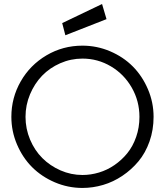

<svg xmlns="http://www.w3.org/2000/svg" viewBox="-20 -928 814 948"><path d="M287.1 -814 483.9 -908.2 505.9 -833.5 302.7 -753.9ZM387.2 -702.6Q458.5 -702.6 523.7 -674.8Q588.9 -647 635.7 -599.9Q682.6 -552.7 710.4 -487.5Q738.3 -422.4 738.3 -351.1Q738.3 -286.6 718.3 -229.7Q698.2 -172.9 663.8 -131.6Q629.4 -90.3 584.5 -60.1Q539.6 -29.8 489 -14.9Q438.5 0 387.2 0Q315.9 0 250.7 -27.8Q185.5 -55.7 138.7 -102.5Q91.8 -149.4 64 -214.6Q36.1 -279.8 36.1 -351.1Q36.1 -445.3 82.3 -526.1Q128.4 -606.9 209.5 -654.8Q290.5 -702.6 387.2 -702.6ZM387.2 -638.7Q329.6 -638.7 277.3 -615.7Q225.1 -592.8 187.7 -554Q150.4 -515.1 128.2 -462.2Q106 -409.2 106 -351.1Q106 -292.5 128.4 -239Q150.9 -185.5 189 -147.5Q227.1 -109.4 278.8 -86.7Q330.6 -64 387.2 -64Q428.2 -64 468.8 -76.2Q509.3 -88.4 545.2 -113Q581.1 -137.7 608.6 -171.6Q636.2 -205.6 652.3 -252Q668.5 -298.3 668.5 -351.1Q668.5 -429.2 630.4 -495.6Q592.3 -562 527.6 -600.3Q462.9 -638.7 387.2 -638.7Z"/></svg>

Font: LilGrotesk
Style: Regular
Weight: 400
Designer: BSozoo
Foundry: BSozoo
Version: Version 1.004;PS 001.004;hotconv 1.0.70;makeotf.lib2.5.58329